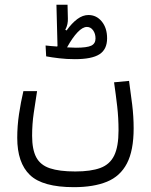

<svg xmlns="http://www.w3.org/2000/svg" viewBox="-20 -607 626 794"><path d="M285.6 167Q156.2 167 103.8 116.7Q51.3 66.4 51.3 -37.1Q51.3 -85.9 58.6 -135Q65.9 -184.1 76.7 -230H133.3Q126.5 -186 119.6 -140.1Q112.8 -94.2 112.8 -45.4Q112.8 11.2 129.9 43.5Q147 75.7 186.3 88.9Q225.6 102.1 291.5 102.1Q355.5 102.1 394.8 87.6Q434.1 73.2 452.1 36.4Q470.2 -0.5 470.2 -67.9Q470.2 -119.6 464.6 -167.7Q459 -215.8 451.7 -266.6L513.7 -272.5Q520.5 -225.1 526.6 -174.8Q532.7 -124.5 532.7 -76.7Q532.7 15.6 504.9 68.8Q477.1 122.1 422.1 144.5Q367.2 167 285.6 167ZM289.6 -362.3Q255.9 -362.3 224.9 -366Q193.8 -369.6 170.9 -374L168.5 -418.9Q177.2 -418 189.7 -416.7Q202.1 -415.5 216.3 -414.6Q216.8 -415.5 217.8 -417L213.4 -587.4H259.3L260.7 -530.3Q261.2 -519.5 258.8 -507.6Q256.3 -495.6 250 -483.9L255.4 -481Q276.9 -511.2 299.6 -528.1Q322.3 -544.9 345.7 -544.9Q378.9 -544.9 400.9 -518.1Q422.9 -491.2 422.9 -448.7Q422.9 -402.8 391.4 -382.6Q359.9 -362.3 289.6 -362.3ZM257.3 -411.1Q281.2 -409.7 293.9 -409.7Q339.8 -409.7 357.4 -418.2Q375 -426.8 375 -447.8Q375 -467.8 365 -481.7Q355 -495.6 339.4 -495.6Q321.8 -495.6 300.8 -473.6Q279.8 -451.7 257.3 -411.1Z"/></svg>

Font: Cascadia Code NF Light
Style: Regular
Weight: 300
Monospace: yes
Designer: Aaron Bell
Foundry: Saja Typeworks
Version: Version 2404.023; ttfautohint (v1.8.4)